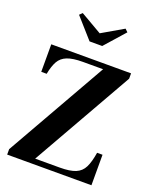

<svg xmlns="http://www.w3.org/2000/svg" viewBox="-178 -1109 995 1213"><g transform="rotate(20 319.5 -502.0)"><path d="M308 -920 452 -1003.5 470.5 -985.5 350.5 -850H265.5L145.5 -985.5L164 -1003.5ZM44.5 -750H581V-714L196 -36.5H361.5Q429.5 -36.5 467 -52Q504.5 -67.5 522.8 -104.5Q541 -141.5 551 -205H587.5V0H21V-36.5L406 -714H271Q203 -714 165.2 -699Q127.5 -684 109.2 -651.2Q91 -618.5 81 -565H44.5Z"/></g></svg>

Font: Bodoni* 06pt
Style: Bold
Weight: 700
Version: Version 2.3